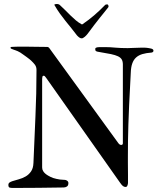

<svg xmlns="http://www.w3.org/2000/svg" viewBox="-20 -930 799 950"><path d="M188.5 -101.6Q188.5 -91.3 193.4 -83.5Q198.2 -75.7 205.1 -70.1Q211.9 -64.5 219.2 -60.5Q226.6 -56.6 231 -54.2Q235.4 -51.8 242.9 -49.3Q250.5 -46.9 259.3 -44.9Q268.1 -43 276.9 -41.7Q285.6 -40.5 292.5 -40.5Q296.4 -40.5 300.8 -40Q305.2 -39.6 309.1 -37.6Q313 -35.6 315.7 -32.5Q318.4 -29.3 318.4 -24.4Q318.4 -11.7 311 -7.1Q303.7 -2.4 294.9 -2.4Q231.9 -1.5 169.4 -0.7Q106.9 0 43 0Q33.2 0 27.3 -2Q21.5 -3.9 21.5 -15.1Q21.5 -22.9 27.1 -26.9Q32.7 -30.8 41.5 -33.7Q54.7 -38.1 72.3 -42.7Q89.8 -47.4 106 -56.4Q122.1 -65.4 133.3 -81.3Q144.5 -97.2 145.5 -124Q149.9 -239.3 155.3 -352.5Q160.6 -465.8 160.6 -583.5Q160.6 -591.8 158.7 -597.9Q156.7 -604 153.1 -609.4Q149.4 -614.7 144.5 -619.6Q139.6 -624.5 133.8 -630.4Q131.3 -632.8 125.5 -637.5Q119.6 -642.1 112.3 -647.5Q105 -652.8 96.7 -658.7Q88.4 -664.6 80.6 -669.9Q73.2 -674.3 67.6 -676.8Q62 -679.2 57.1 -680.9Q52.2 -682.6 47.4 -684.3Q42.5 -686 36.6 -688.5Q32.2 -689.9 32.2 -693.4Q32.2 -694.3 32.7 -696Q33.2 -697.8 36.6 -697.8Q56.2 -699.2 83 -699.2H104Q128.4 -699.2 154.5 -698.5Q180.7 -697.8 212.9 -697.8Q219.7 -697.8 224.1 -691.9L565.9 -221.2Q572.3 -212.9 579.6 -212.9Q587.9 -212.9 587.9 -221.2V-610.8Q587.9 -626 582.5 -635.5Q577.1 -645 564 -651.4Q550.8 -657.7 528.6 -662.4Q506.3 -667 473.1 -672.4Q459 -674.3 455.1 -677Q451.2 -679.7 451.2 -687.5Q451.2 -690.9 453.6 -692.9Q456.1 -694.8 459.5 -695.6Q462.9 -696.3 466.8 -696.5Q470.7 -696.8 473.1 -696.8H505.4Q524.4 -696.8 550.5 -694.3Q576.7 -691.9 611.8 -691.9Q625 -691.9 645 -693.1Q665 -694.3 683.6 -694.3Q690.9 -694.3 696.3 -694.1Q701.7 -693.8 706.5 -693.4Q711.4 -692.9 716.6 -691.9Q721.7 -690.9 728.5 -689.5Q739.3 -686.5 739.3 -679.2Q739.3 -671.9 730 -669.9Q703.6 -668 684.6 -662.4Q665.5 -656.7 653.1 -645.3Q640.6 -633.8 634.3 -615.5Q627.9 -597.2 627 -569.3L625 -529.8Q621.1 -461.4 618.9 -409.4Q616.7 -357.4 615.2 -314.2Q613.8 -271 613.3 -233.2Q612.8 -195.3 612.8 -154.8V-126Q612.8 -113.3 613 -98.4Q613.3 -83.5 613.3 -64.9V-24.4Q613.3 -20 610.6 -12.5Q607.9 -4.9 601.6 -4.9Q593.8 -4.9 587.6 -10Q581.5 -15.1 572.8 -27.8L209 -543.9Q204.1 -549.3 202.4 -552.2Q200.7 -555.2 195.3 -555.2Q190.9 -555.2 189.7 -549.8Q188.5 -544.4 188.5 -539.1ZM249.5 -904.8Q249 -905.3 249 -906.2Q249 -908.7 254.2 -909.4Q259.3 -910.2 260.7 -910.2Q271 -910.2 276.4 -904.8Q290.5 -892.1 303.5 -878.9Q316.4 -865.7 329.1 -853.3Q341.8 -840.8 355 -829.6Q368.2 -818.4 383.3 -810.1Q385.3 -809.1 385.7 -809.1Q386.2 -809.1 388.2 -810.1Q417.5 -830.1 445.1 -853.5Q472.7 -877 499.5 -904.8Q502 -907.2 504.4 -907.7Q506.8 -908.2 511.2 -908.2Q513.2 -908.2 515.1 -905Q517.1 -901.9 517.1 -898.4Q517.1 -896.5 516.1 -894.5Q505.9 -881.3 495.6 -868.7Q485.4 -856 473.1 -840.8Q460.9 -825.7 446.3 -806.6Q431.6 -787.6 413.1 -762.2Q410.6 -759.3 407.2 -755.4Q403.8 -751.5 399.9 -748.3Q396 -745.1 391.8 -742.7Q387.7 -740.2 384.8 -740.2Q377.9 -740.2 372.1 -744.6Q366.2 -749 360.8 -754.9Q346.7 -773.9 332.5 -791.3Q318.4 -808.6 304.2 -826.2Q290 -843.8 276.4 -862.8Q262.7 -881.8 249.5 -904.8Z"/></svg>

Font: IM FELL French Canon
Style: Regular
Weight: 400
Designer: Igino Marini
Foundry: Igino Marini,
Version: 3.00